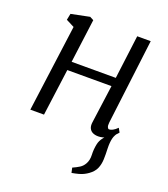

<svg xmlns="http://www.w3.org/2000/svg" viewBox="-145 -668 882 1009"><g transform="rotate(20 295.5 -164.0)"><path d="M373 238.5 367 211Q389.5 201 404.8 191.2Q420 181.5 429.5 165Q442.5 143 441 112.5Q439.5 82 446 51.5Q450.5 30.5 464.5 13Q478.5 -4.5 486.5 -15.5L537 -48.5Q517 -26 511.8 -2.8Q506.5 20.5 507.5 52.5Q509 85.5 508 113.5Q507 141.5 497 164.8Q487 188 461 206.5Q450.5 214 438.5 220Q426.5 226 411 230.2Q395.5 234.5 373 238.5ZM469 -79Q467 -61 470.8 -52.5Q474.5 -44 480 -44Q489 -44 500.2 -49.8Q511.5 -55.5 525.5 -69.5L538 -47Q534 -41.5 520 -27.5Q506 -13.5 484.8 -1.8Q463.5 10 438.5 10Q421.5 10 408.5 4Q395.5 -2 389 -15.2Q382.5 -28.5 385.5 -49.5L414.5 -262H167.5L132.5 0H56L121 -486L75 -509.5L82 -545L185 -566L206 -555L174 -310.5H421L452 -554.5H527.5Z"/></g></svg>

Font: Merriweather 7pt Light
Style: Italic
Weight: 300
Italic angle: -7.8°
Designer: Eben Sorkin
Foundry: Eben Sorkin
Version: Version 2.200;gftools[0.9.31]